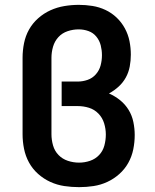

<svg xmlns="http://www.w3.org/2000/svg" viewBox="-20 -763 640 791"><path d="M306 8Q275 8 245 3.5Q215 -1 187.5 -13.5Q160 -26 137 -46.5Q114 -67 99.5 -93.5Q85 -120 79 -150Q73 -180 73 -210V-525Q73 -555 79 -585Q85 -615 99.5 -641Q114 -667 137 -687.5Q160 -708 187.5 -720.5Q215 -733 245 -738Q275 -743 305 -743Q333 -743 361 -738.5Q389 -734 414.5 -722Q440 -710 460.5 -690.5Q481 -671 494.5 -646Q508 -621 513.5 -593.5Q519 -566 519 -538Q519 -513 514.5 -489Q510 -465 498.5 -444Q487 -423 469 -406.5Q451 -390 429 -378Q454 -367 475 -350Q496 -333 510 -310Q524 -287 529.5 -260Q535 -233 535 -207Q535 -177 529 -147.5Q523 -118 508.5 -92Q494 -66 471.5 -46Q449 -26 422 -13.5Q395 -1 365.5 3.5Q336 8 306 8ZM306 -93Q329 -93 351 -100.5Q373 -108 388.5 -124.5Q404 -141 410 -163.5Q416 -186 416 -209Q416 -232 409 -255Q402 -278 385.5 -295Q369 -312 346.5 -319Q324 -326 300 -326H234V-427H300Q321 -427 341 -434Q361 -441 375 -457Q389 -473 394.5 -493.5Q400 -514 400 -535V-536Q400 -556 395 -576Q390 -596 377 -612Q364 -628 344.5 -635Q325 -642 304 -642Q281 -642 258.5 -634.5Q236 -627 220.5 -610Q205 -593 198.5 -570.5Q192 -548 192 -525V-210Q192 -187 198.5 -164Q205 -141 221 -124.5Q237 -108 259.5 -100.5Q282 -93 306 -93Z"/></svg>

Font: Iosevka Aile
Style: Bold
Weight: 700
Designer: Belleve Invis
Foundry: Belleve Invis
Version: Version 28.0.1; ttfautohint (v1.8.4)